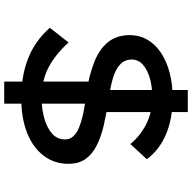

<svg xmlns="http://www.w3.org/2000/svg" viewBox="-20 -802 913 913"><g transform="rotate(90 436.5 -345.5)"><path d="M445 10Q342 10 258.5 -22.5Q175 -55 112 -126L182 -215Q239 -152 301 -119.5Q363 -87 448 -87Q497 -87 542 -99.5Q587 -112 615 -136.5Q643 -161 643 -198Q643 -221 628.5 -237Q614 -253 589.5 -263.5Q565 -274 535.5 -281Q506 -288 477 -292.5Q448 -297 425 -299Q340 -312 277 -336.5Q214 -361 180.5 -402.5Q147 -444 147 -505Q147 -553 169.5 -591Q192 -629 232.5 -655.5Q273 -682 327 -696Q381 -710 444 -710Q545 -710 619.5 -678Q694 -646 737 -587L665 -509Q627 -555 571 -584Q515 -613 441 -613Q390 -613 350 -601Q310 -589 286.5 -567.5Q263 -546 263 -515Q263 -490 277 -471Q291 -452 317 -439.5Q343 -427 380 -418.5Q417 -410 463 -403Q522 -395 575.5 -382.5Q629 -370 670.5 -349.5Q712 -329 735.5 -296.5Q759 -264 759 -214Q759 -147 720 -96Q681 -45 611 -17.5Q541 10 445 10ZM368 91V-363L473 -330V91ZM513 -330 408 -363V-782H513Z"/></g></svg>

Font: Lexend Tera
Style: Regular
Weight: 400
Designer: Bonnie Shaver-Troup, Thomas Jockin
Foundry: Lexend
Version: Version 1.007